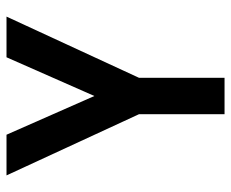

<svg xmlns="http://www.w3.org/2000/svg" viewBox="-80 -630 710 590"><g transform="rotate(-90 275.0 -335.0)"><path d="M219 0V-263L31 -670H156L275 -400L394 -670H519L331 -263V0Z"/></g></svg>

Font: Lode Term
Style: Bold
Weight: 700
Monospace: yes
Designer: Belleve Invis
Foundry: Belleve Invis
Version: Version 29.2.0